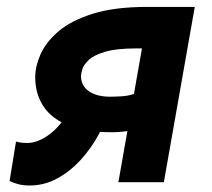

<svg xmlns="http://www.w3.org/2000/svg" viewBox="-20 -538 626 567"><path d="M310.5 -147.5Q232.4 -147.5 182.4 -167.5Q132.3 -187.5 108.2 -224.1Q84 -260.7 84 -310.5Q84 -341.8 99.6 -377.4Q115.2 -413.1 152.3 -445.1Q189.5 -477.1 253.7 -497.3Q317.9 -517.6 415 -517.6H423.3L406.7 -395H381.8Q323.2 -395 290 -385Q256.8 -375 241.9 -360.8Q227.1 -346.7 223.1 -333.5Q219.2 -320.3 219.2 -313.5Q219.2 -293.9 230 -280.3Q240.7 -266.6 260 -259.5Q279.3 -252.4 304.7 -252.4Q318.8 -252.4 340.6 -253.7Q362.3 -254.9 385.7 -264.2L365.2 -152.8Q355.5 -150.4 339.6 -148.9Q323.7 -147.5 310.5 -147.5ZM67.9 9.8Q48.3 9.8 34.7 6.1Q21 2.4 8.3 -3.4L27.3 -120.1Q36.1 -117.2 45.9 -116.5Q55.7 -115.7 60.1 -115.7Q87.9 -115.7 117.9 -135.5Q147.9 -155.3 169.7 -188Q191.4 -220.7 193.8 -258.3L305.2 -225.1Q294.4 -183.6 272 -141.8Q249.5 -100.1 218.3 -65.9Q187 -31.7 148.9 -11Q110.8 9.8 67.9 9.8ZM329.6 0 420.9 -517.6H555.2L463.9 0Z"/></svg>

Font: Cascadia Mono NF
Style: Italic
Weight: 400
Italic angle: -10°
Monospace: yes
Designer: Aaron Bell
Foundry: Saja Typeworks
Version: Version 2404.023